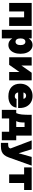

<svg xmlns="http://www.w3.org/2000/svg" viewBox="1740 -2300 743 4264"><g transform="rotate(90 2112.0 -168.5)"><path d="M45 -500H556.5V0H366V-332H235.5V0H45Z M643 -500H833.5V-433.5Q858 -474.5 894.8 -497Q931.5 -519.5 978 -519.5Q1037 -519.5 1081.2 -486.2Q1125.5 -453 1150.2 -392.8Q1175 -332.5 1175 -252Q1175 -171 1150.2 -110.2Q1125.5 -49.5 1081.2 -16Q1037 17.5 978 17.5Q931.5 17.5 894.8 -5.2Q858 -28 833.5 -69V163H643ZM982 -252Q982 -303.5 962 -332Q942 -360.5 907.5 -360.5Q872.5 -360.5 853 -332Q833.5 -303.5 833.5 -252Q833.5 -199 853 -170.2Q872.5 -141.5 907.5 -141.5Q942 -141.5 962 -170.2Q982 -199 982 -252Z M1436.5 -500V-273L1596 -500H1764.5V0H1579V-227L1419.5 0H1252V-500Z M1839.5 -243Q1839.5 -325 1874 -387.2Q1908.5 -449.5 1969.8 -484.5Q2031 -519.5 2112 -519.5Q2190 -519.5 2250.2 -485Q2310.5 -450.5 2344.8 -386.2Q2379 -322 2379 -232.5V-199H2032.5Q2049.5 -125 2117.5 -125Q2167.5 -125 2179.5 -164H2372Q2359.5 -78 2293.2 -30.2Q2227 17.5 2119.5 17.5Q1988.5 17.5 1914 -51.8Q1839.5 -121 1839.5 -243ZM2105 -376Q2050.5 -376 2034 -317.5H2174.5Q2171.5 -344.5 2152.8 -360.2Q2134 -376 2105 -376Z M2530.5 -500H2992V-157H3095.5V163H2905.5V0H2611.5V163H2421V-157H2492.5Q2504 -185.5 2511.5 -214Q2519 -242.5 2523.2 -279.5Q2527.5 -316.5 2529 -369.8Q2530.5 -423 2530.5 -500ZM2670 -157H2801.5V-342H2701Q2701 -271 2694.5 -231.2Q2688 -191.5 2670 -157Z M3153 22.5H3173Q3218.5 22.5 3240.2 15.5Q3262 8.5 3269.5 -10L3277.5 -30.5L3098.5 -500H3294.5L3384.5 -211L3465.5 -500H3659L3478 6Q3454.5 71.5 3422.2 110.2Q3390 149 3343 166.2Q3296 183.5 3229.5 183.5H3153Z M4200 -500V-332H4044.5V0H3854V-332H3698.5V-500Z"/></g></svg>

Font: Overused Grotesk Black
Style: Regular
Weight: 900
Version: Version 0.004